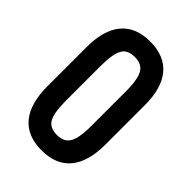

<svg xmlns="http://www.w3.org/2000/svg" viewBox="-221 -813 936 936"><g transform="rotate(45 246.5 -345.0)"><path d="M45.9 -482.9Q45.9 -599.1 96.7 -659.7Q147.5 -720.2 246.1 -720.2Q344.7 -720.2 395.8 -659.7Q446.8 -599.1 446.8 -482.9V-210.9Q446.8 -92.3 396.2 -31.2Q345.7 29.8 246.1 29.8Q147.5 29.8 96.7 -31.2Q45.9 -92.3 45.9 -210.9ZM312 -106Q334 -137.7 334 -225.1V-464.8Q334 -552.2 312 -584Q292.5 -613.8 246.1 -613.8Q198.7 -613.8 180.2 -584Q159.2 -551.3 159.2 -464.8V-225.1Q159.2 -138.7 180.2 -106Q198.7 -76.2 246.1 -76.2Q292.5 -76.2 312 -106Z"/></g></svg>

Font: D-DIN-PRO SemiBold
Style: Bold
Weight: 600
Designer: datto
Foundry: CyberFei
Version: Version 1.000;hotconv 1.0.109;makeotfexe 2.5.65596